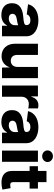

<svg xmlns="http://www.w3.org/2000/svg" viewBox="1026 -1840 824 2917"><g transform="rotate(90 1438.5 -382.0)"><path d="M209 9.8C284.7 9.8 337.4 -20.5 367.2 -76.7H371.6V0H531.7V-370.6C531.7 -487.8 424.8 -552.7 289.1 -552.7C152.3 -552.7 66.4 -488.8 44.9 -395.5L199.2 -375.5C208.5 -409.7 240.2 -431.6 287.6 -431.6C334 -431.6 361.8 -410.2 361.8 -372.6V-370.6C361.8 -336.9 324.7 -330.1 232.4 -322.3C122.1 -313 29.3 -272.5 29.3 -151.4C29.3 -43.5 104 9.8 209 9.8ZM260.7 -103C219.7 -103 190.4 -122.6 190.4 -159.2C190.4 -195.3 218.8 -216.8 269 -224.1C300.8 -229 343.8 -236.3 363.3 -246.6V-194.3C363.3 -140.6 317.9 -103 260.7 -103Z M834 6.8C921.9 6.8 975.6 -42 1004.9 -118.2L1007.3 0H1167.5V-545.9H997.1V-234.4C997.1 -170.9 959.5 -133.3 903.8 -133.3C848.1 -133.3 814.9 -169.9 814.9 -231.4V-545.9H644.5V-198.2C644.5 -74.7 719.2 6.8 834 6.8Z M1279.8 0H1450.2V-297.9C1450.2 -363.3 1496.6 -407.2 1559.6 -407.2C1580.1 -407.2 1610.8 -403.8 1627 -398.4V-546.9C1612.8 -550.3 1594.7 -552.7 1578.6 -552.7C1518.6 -552.7 1470.7 -518.1 1451.2 -446.3H1445.3V-545.9H1279.8Z M1833 9.8C1908.7 9.8 1961.4 -20.5 1991.2 -76.7H1995.6V0H2155.8V-370.6C2155.8 -487.8 2048.8 -552.7 1913.1 -552.7C1776.4 -552.7 1690.4 -488.8 1668.9 -395.5L1823.2 -375.5C1832.5 -409.7 1864.3 -431.6 1911.6 -431.6C1958 -431.6 1985.8 -410.2 1985.8 -372.6V-370.6C1985.8 -336.9 1948.7 -330.1 1856.4 -322.3C1746.1 -313 1653.3 -272.5 1653.3 -151.4C1653.3 -43.5 1728 9.8 1833 9.8ZM1884.8 -103C1843.8 -103 1814.5 -122.6 1814.5 -159.2C1814.5 -195.3 1842.8 -216.8 1893.1 -224.1C1924.8 -229 1967.8 -236.3 1987.3 -246.6V-194.3C1987.3 -140.6 1941.9 -103 1884.8 -103Z M2268.6 0H2439V-545.9H2268.6ZM2353.5 -609.9C2402.3 -609.9 2441.9 -646.5 2441.9 -691.9C2441.9 -737.3 2402.3 -773.9 2353.5 -773.9C2305.2 -773.9 2265.6 -737.3 2265.6 -691.9C2265.6 -646.5 2305.2 -609.9 2353.5 -609.9Z M2846.2 -545.9H2748V-675.8H2577.6V-545.9H2505.4V-419.4H2577.6V-151.9C2577.6 -47.9 2638.7 7.8 2754.4 7.8C2786.6 7.8 2822.8 4.4 2860.8 -6.3L2838.9 -130.4C2829.6 -127.9 2803.2 -124.5 2791.5 -124.5C2760.7 -124.5 2748 -138.2 2748 -167V-419.4H2846.2Z"/></g></svg>

Font: Inter ExtraBold
Style: Regular
Weight: 800
Designer: Rasmus Andersson
Foundry: rsms
Version: Version 4.001;git-9221beed3